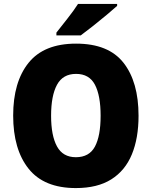

<svg xmlns="http://www.w3.org/2000/svg" viewBox="-20 -947 772 977"><path d="M685 -358Q685 -244 651 -161.5Q617 -79 546.5 -34.5Q476 10 366 10Q204 10 125.5 -88.5Q47 -187 47 -359Q47 -530 125.5 -627.5Q204 -725 367 -725Q532 -725 608.5 -627.5Q685 -530 685 -358ZM240 -358Q240 -257 270 -202Q300 -147 366 -147Q434 -147 463 -201Q492 -255 492 -358Q492 -461 463 -516Q434 -571 367 -571Q300 -571 270 -515.5Q240 -460 240 -358ZM576 -917Q556 -899 522.5 -871Q489 -843 453 -814.5Q417 -786 391 -767H267V-781Q292 -813 324 -853.5Q356 -894 377 -927H576Z"/></svg>

Font: Noto Sans SemiCondensed Black
Style: Regular
Weight: 900
Width: 4
Designer: Monotype Design Team
Foundry: Monotype Imaging Inc.
Version: Version 2.013; ttfautohint (v1.8.4.7-5d5b)